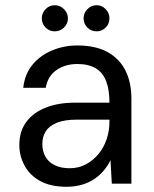

<svg xmlns="http://www.w3.org/2000/svg" viewBox="-20 -703 588 735"><path d="M235 12Q174 12 134 -10Q94 -32 74 -69Q54 -106 54 -148Q54 -200 80.5 -236Q107 -272 155 -291Q203 -310 267 -310H399Q399 -359 386.5 -392Q374 -425 346.5 -441.5Q319 -458 276 -458Q230 -458 196.5 -435Q163 -412 155 -367H69Q75 -420 104.5 -455.5Q134 -491 179.5 -510Q225 -529 276 -529Q346 -529 392 -503.5Q438 -478 460.5 -432.5Q483 -387 483 -325V0H408L403 -90Q393 -69 377.5 -50.5Q362 -32 341.5 -18Q321 -4 294 4Q267 12 235 12ZM247 -59Q281 -59 309 -74Q337 -89 357.5 -114Q378 -139 388.5 -171Q399 -203 399 -237V-245H274Q227 -245 197.5 -233Q168 -221 155 -200Q142 -179 142 -152Q142 -124 154 -103Q166 -82 189.5 -70.5Q213 -59 247 -59ZM190 -583Q169 -583 154.5 -597.5Q140 -612 140 -633Q140 -653 154.5 -668Q169 -683 190 -683Q210 -683 225 -668Q240 -653 240 -633Q240 -612 225 -597.5Q210 -583 190 -583ZM350 -583Q329 -583 314.5 -597.5Q300 -612 300 -633Q300 -653 314.5 -668Q329 -683 350 -683Q370 -683 384.5 -668Q399 -653 399 -633Q399 -612 384.5 -597.5Q370 -583 350 -583Z"/></svg>

Font: DM Sans 11pt
Style: Regular
Weight: 400
Version: Version 4.004;gftools[0.9.30]